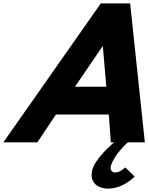

<svg xmlns="http://www.w3.org/2000/svg" viewBox="-48 -845 880 1140"><path d="M502 158C476 245 541.1 275 593.1 275C685.1 275 751.6 203 751.6 203L695.6 149C695.6 149 666.7 179 635.7 179C618.7 179 602.9 165 610.3 140C631.2 70 711 0 711 0H812L724.7 -825H550.7L-28 0H174L284.1 -165H598.1L610 0H629C588.3 36 518.3 103 502 158ZM583.3 -330H397.3L560.7 -570H562.7Z"/></svg>

Font: Hussar
Style: BdOblThree
Weight: 700
Foundry: Cannot Into Space Fonts
Version: Version 2.00